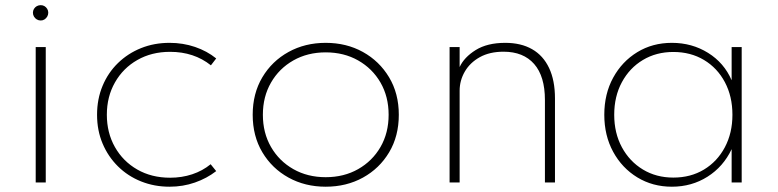

<svg xmlns="http://www.w3.org/2000/svg" viewBox="-20 -690 2940 726"><path d="M115 0V-512H153V0ZM134 -612.5Q126 -612.5 119.2 -616.5Q112.5 -620.5 108.5 -627.2Q104.5 -634 104.5 -642Q104.5 -650 108.5 -656.5Q112.5 -663 119.2 -666.8Q126 -670.5 134 -670.5Q142 -670.5 148.2 -666.8Q154.5 -663 158.5 -656.5Q162.5 -650 162.5 -642Q162.5 -634 158.5 -627.2Q154.5 -620.5 148.2 -616.5Q142 -612.5 134 -612.5Z M621 16Q563.5 16 513.5 -4Q463.5 -24 426.2 -60.8Q389 -97.5 368 -147Q347 -196.5 347 -256Q347 -315.5 367.8 -365.2Q388.5 -415 426 -451.5Q463.5 -488 513.2 -508Q563 -528 621 -528Q672 -528 717.5 -512.5Q763 -497 797.5 -469L777.5 -443Q713.5 -494 623 -494Q553.5 -494 499.5 -463.2Q445.5 -432.5 414.8 -378.5Q384 -324.5 384 -256Q384 -188 414.5 -134Q445 -80 499 -49Q553 -18 623.5 -18Q667.5 -18 706.8 -31Q746 -44 776.5 -69L797.5 -43Q762 -15.5 717 0.2Q672 16 621 16Z M1211.5 16Q1133.5 16 1071 -18.5Q1008.5 -53 972 -114.2Q935.5 -175.5 935.5 -256Q935.5 -336.5 972 -397.8Q1008.5 -459 1071 -493.5Q1133.5 -528 1211.5 -528Q1290 -528 1352.2 -493.5Q1414.5 -459 1451.2 -397.8Q1488 -336.5 1488 -256Q1488 -175.5 1451.5 -114.2Q1415 -53 1352.5 -18.5Q1290 16 1211.5 16ZM1211.5 -20Q1280.5 -20 1334.2 -50.5Q1388 -81 1418.8 -134.2Q1449.5 -187.5 1449.5 -256Q1449.5 -324.5 1418.8 -377.8Q1388 -431 1334.2 -461.5Q1280.5 -492 1211.5 -492Q1143 -492 1089.2 -461.5Q1035.5 -431 1004.8 -377.8Q974 -324.5 974 -256Q974 -187.5 1004.8 -134.2Q1035.5 -81 1089.2 -50.5Q1143 -20 1211.5 -20Z M1680 0V-512H1718V-436.5Q1735 -473.5 1778.8 -500.8Q1822.5 -528 1890.5 -528Q1950 -528 1992 -504Q2034 -480 2056.2 -433Q2078.5 -386 2078.5 -317.5V0H2040.5V-312Q2040.5 -401.5 1999.8 -448Q1959 -494.5 1884 -494.5Q1831.5 -494.5 1794.2 -473.8Q1757 -453 1737.5 -419.2Q1718 -385.5 1718 -347V0Z M2520.5 16Q2448 16 2390 -19.2Q2332 -54.5 2298.5 -116Q2265 -177.5 2265 -256Q2265 -335 2298.5 -396.2Q2332 -457.5 2389.8 -492.8Q2447.5 -528 2520.5 -528Q2596.5 -528 2657.2 -490.2Q2718 -452.5 2746.5 -386.5V-512H2784.5V0H2746.5V-126Q2715 -59.5 2655.2 -21.8Q2595.5 16 2520.5 16ZM2526 -18.5Q2591.5 -18.5 2641.8 -48.8Q2692 -79 2720.8 -133Q2749.5 -187 2749.5 -256Q2749.5 -325.5 2721 -379.2Q2692.5 -433 2642 -463.2Q2591.5 -493.5 2526 -493.5Q2461.5 -493.5 2411 -463.2Q2360.5 -433 2331.5 -379.2Q2302.5 -325.5 2302.5 -256Q2302.5 -187 2331.5 -133.2Q2360.5 -79.5 2411 -49Q2461.5 -18.5 2526 -18.5Z"/></svg>

Font: Spartan Thin ExtraLight
Style: Regular
Weight: 250
Version: Version 1.004